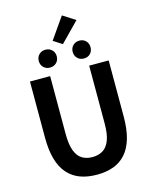

<svg xmlns="http://www.w3.org/2000/svg" viewBox="-160 -1234 1068 1350"><g transform="rotate(-15 374.0 -559.0)"><path d="M376 14Q307 14 254 -5.5Q201 -25 163.5 -67Q126 -109 107 -175Q88 -241 88 -333V-741H235V-320Q235 -243 252 -198Q269 -153 300.5 -133.5Q332 -114 376 -114Q420 -114 452 -133.5Q484 -153 501.5 -198Q519 -243 519 -320V-741H661V-333Q661 -241 642 -175Q623 -109 586 -67Q549 -25 496 -5.5Q443 14 376 14ZM250 -799Q222 -799 203.5 -817.5Q185 -836 185 -864Q185 -892 203.5 -910.5Q222 -929 250 -929Q279 -929 297.5 -910.5Q316 -892 316 -864Q316 -836 297.5 -817.5Q279 -799 250 -799ZM380 -935 316 -976 425 -1132 516 -1074ZM497 -799Q469 -799 450.5 -817.5Q432 -836 432 -864Q432 -892 450.5 -910.5Q469 -929 497 -929Q526 -929 544 -910.5Q562 -892 562 -864Q562 -836 544 -817.5Q526 -799 497 -799Z"/></g></svg>

Font: Noto Sans KR
Style: Bold
Weight: 700
Designer: Ryoko NISHIZUKA  (kana, bopomofo & ideographs); Paul D. Hunt (Latin, Greek & Cyrillic); Sandoll Communications , Soo-you
Foundry: Adobe
Version: Version 2.004-H2;hotconv 1.0.118;makeotfexe 2.5.65603